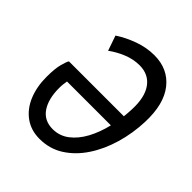

<svg xmlns="http://www.w3.org/2000/svg" viewBox="-194 -832 972 972"><g transform="rotate(45 292.0 -345.5)"><path d="M46 -237Q46 -296 55 -330Q64 -364 71 -373H464Q467 -400 468 -427Q472 -516 437.5 -564Q403 -612 338 -612Q294 -612 251 -594.5Q208 -577 173 -551L145 -632Q189 -661 244 -681Q299 -701 355 -701Q453 -701 509 -630.5Q565 -560 560 -429Q557 -345 534 -266Q511 -187 470 -125Q429 -63 372 -26.5Q315 10 243 10Q181 10 136.5 -22.5Q92 -55 69 -111Q46 -167 46 -237ZM131 -243Q131 -164 162.5 -118Q194 -72 255 -72Q304 -72 342.5 -101.5Q381 -131 408 -181Q435 -231 450 -294H136Q134 -283 132.5 -270Q131 -257 131 -243Z"/></g></svg>

Font: Radio Canada Condensed
Style: Italic
Weight: 400
Width: 3
Italic angle: -12°
Designer: Charles Daoud, Etienne Aubert Bonn, Alexandre Saumier Demers, Jacques Le Bailly
Foundry: Radio-Canada
Version: Version 2.104; ttfautohint (v1.8.4.7-5d5b);gftools[0.9.28.de